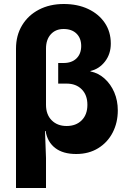

<svg xmlns="http://www.w3.org/2000/svg" viewBox="-20 -760 640 960"><path d="M60 180V-517Q60 -583 90.5 -633.5Q121 -684 175 -712Q229 -740 299 -740Q368 -740 421 -715Q474 -690 504 -645.5Q534 -601 534 -542Q534 -490 505 -452.5Q476 -415 432 -405V-403Q472 -395 503 -367Q534 -339 551.5 -298Q569 -257 569 -208Q569 -147 543.5 -97.5Q518 -48 471 -19Q424 10 361 10Q295 10 256 -20Q217 -50 208 -105H205L210 30V180ZM313 -130Q360 -130 388.5 -158.5Q417 -187 417 -236Q417 -285 388.5 -313.5Q360 -342 313 -342H271V-445H298Q339 -445 362.5 -468Q386 -491 386 -530Q386 -569 362.5 -592Q339 -615 298 -615Q258 -615 234 -588.5Q210 -562 210 -517V-236Q210 -187 238.5 -158.5Q267 -130 313 -130Z"/></svg>

Font: JetBrains Mono NL ExtraBold
Style: Regular
Weight: 800
Designer: Philipp Nurullin, Konstantin Bulenkov
Foundry: JetBrains
Version: Version 2.304; ttfautohint (v1.8.4.7-5d5b)